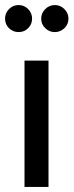

<svg xmlns="http://www.w3.org/2000/svg" viewBox="-25 -740 291 760"><path d="M192 -613Q170 -613 154 -628.5Q138 -644 138 -666Q138 -688 154 -704Q170 -720 192 -720Q214 -720 230 -704Q246 -688 246 -666Q246 -644 230 -628.5Q214 -613 192 -613ZM49 -613Q26 -613 10.5 -628.5Q-5 -644 -5 -666Q-5 -688 10.5 -704Q26 -720 49 -720Q71 -720 86.5 -704Q102 -688 102 -666Q102 -644 86.5 -628.5Q71 -613 49 -613ZM72 0V-500H167V0Z"/></svg>

Font: Figtree Medium
Style: Regular
Weight: 500
Designer: Erik Kennedy
Foundry: Erik Kennedy
Version: Version 2.001; ttfautohint (v1.8.4.7-5d5b);gftools[0.9.27]